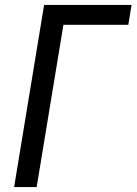

<svg xmlns="http://www.w3.org/2000/svg" viewBox="-20 -755 551 775"><path d="M37 0 158 -735H511L498 -655H236L128 0Z"/></svg>

Font: Iosevka Curly Medium
Style: Italic
Weight: 500
Italic angle: -9°
Monospace: yes
Designer: Belleve Invis
Foundry: Belleve Invis
Version: Version 22.1.2; ttfautohint (v1.8.4)